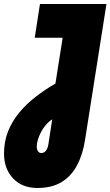

<svg xmlns="http://www.w3.org/2000/svg" viewBox="-89 -720 550 956"><path d="M97 216Q21 216 -24 168Q-69 120 -69 45Q-69 -15 -49 -65.5Q-29 -116 6.5 -159Q42 -202 88.5 -238Q135 -274 187 -304L223 -532H84L110 -700H441L335 -27Q324 47 295.5 101.5Q267 156 218.5 186Q170 216 97 216ZM117 42Q126 42 133 37Q140 32 145 22Q150 12 152 -2L171 -126Q153 -114 138.5 -97Q124 -80 114.5 -61Q105 -42 99.5 -24Q94 -6 94 9Q94 24 100 33Q106 42 117 42Z"/></svg>

Font: MuseoModerno Thin Black
Style: Italic
Weight: 900
Italic angle: -9°
Version: Version 1.003